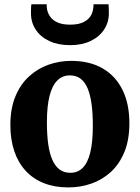

<svg xmlns="http://www.w3.org/2000/svg" viewBox="-20 -848 640 880"><path d="M27.5 -275Q27.5 -349.5 50 -404.8Q72.5 -460 111.8 -496.5Q151 -533 201.2 -551Q251.5 -569 306.5 -569Q390.5 -569 450 -534.8Q509.5 -500.5 541.2 -436.5Q573 -372.5 573 -283Q573 -207 550.2 -151.5Q527.5 -96 488.2 -60Q449 -24 398.8 -6.5Q348.5 11 293 11Q230.5 11 181.2 -8.5Q132 -28 97.8 -65Q63.5 -102 45.5 -155.2Q27.5 -208.5 27.5 -275ZM302.5 -56Q336.5 -56 359.2 -78.8Q382 -101.5 393.8 -149.5Q405.5 -197.5 405.5 -271.5Q405.5 -327 399.8 -370Q394 -413 381.8 -442.5Q369.5 -472 349.5 -487.2Q329.5 -502.5 300.5 -502.5Q266.5 -502.5 243 -479.5Q219.5 -456.5 207.2 -409Q195 -361.5 195 -286.5Q195 -230.5 201 -187.5Q207 -144.5 220 -115.2Q233 -86 253.2 -71Q273.5 -56 302.5 -56ZM302 -641Q246.5 -641 206.2 -659.8Q166 -678.5 144 -711.8Q122 -745 122 -787Q122 -797 122.2 -809.2Q122.5 -821.5 124 -828.5H194Q194 -824 194.2 -819Q194.5 -814 195 -808.5Q198 -790 208.8 -773.2Q219.5 -756.5 242 -745.8Q264.5 -735 302 -735Q338.5 -735 361 -745.8Q383.5 -756.5 394.2 -773Q405 -789.5 407 -808.5Q408 -814 408.5 -819Q409 -824 408.5 -828.5H477.5Q478 -821.5 478.5 -809.5Q479 -797.5 479 -788Q479 -745.5 456.8 -712Q434.5 -678.5 394.5 -659.8Q354.5 -641 302 -641Z"/></svg>

Font: Merriweather 20pt ExtraBold
Style: Regular
Weight: 800
Version: Version 2.100